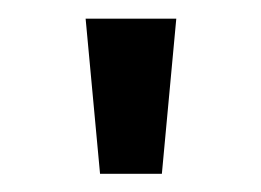

<svg xmlns="http://www.w3.org/2000/svg" viewBox="-20 -740 284 209"><path d="M156.2 -550.8H88.9L73.2 -719.7H171.9Z"/></svg>

Font: Allerta
Style: Stencil
Weight: 400
Designer: Matt McInerney
Foundry: Matt McInerney
Version: Version 1.0